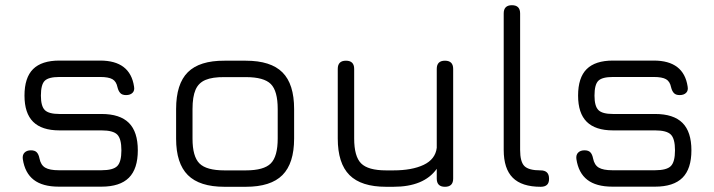

<svg xmlns="http://www.w3.org/2000/svg" viewBox="-20 -717 2741 737"><path d="M205.5 -0.5Q143.5 -0.5 109.5 -26.8Q75.5 -53 67.5 -106.5Q65.5 -122.5 74.2 -131.2Q83 -140 98.5 -140Q114 -140 121.2 -132.2Q128.5 -124.5 131.5 -109Q136.5 -83.5 153.5 -73.5Q170.5 -63.5 205.5 -63.5H369.5Q414 -63.5 430 -79.5Q446 -95.5 446 -140Q446 -184.5 430 -200.5Q414 -216.5 369.5 -216.5H208Q140.5 -216.5 107.2 -249.5Q74 -282.5 74 -350Q74 -419 107 -451.8Q140 -484.5 208 -484.5H364.5Q479.5 -484.5 494.5 -385Q497.5 -369.5 488.8 -360.8Q480 -352 464 -352Q449 -352 441.8 -359.8Q434.5 -367.5 431 -382Q426.5 -404.5 411.5 -413Q396.5 -421.5 364.5 -421.5H208Q166.5 -421.5 151.8 -407Q137 -392.5 137 -350Q137 -309.5 152 -294.5Q167 -279.5 208 -279.5H369.5Q440.5 -279.5 474.8 -245.2Q509 -211 509 -140Q509 -69 474.8 -34.8Q440.5 -0.5 369.5 -0.5Z M841.5 0Q746 0 701 -45Q656 -90 656 -184.5V-298.5Q656 -395 701 -439.8Q746 -484.5 841.5 -484H923.5Q1019.5 -484 1064.2 -439.2Q1109 -394.5 1109 -298.5V-185.5Q1109 -90 1064.2 -45Q1019.5 0 923.5 0ZM719 -184.5Q719 -116 745.8 -89.5Q772.5 -63 841.5 -63H923.5Q993 -63 1019.5 -89.8Q1046 -116.5 1046 -185.5V-298.5Q1046 -368 1019.5 -394.5Q993 -421 923.5 -421H841.5Q795.5 -421.5 768.8 -410.2Q742 -399 730.5 -372.2Q719 -345.5 719 -298.5Z M1688 -484Q1719.5 -484 1719.5 -452.5V-31.5Q1719.5 0 1688 0Q1656.5 0 1656.5 -31.5V-69Q1607.5 0 1490 0H1462Q1366.5 0 1321.5 -45Q1276.5 -90 1276.5 -185.5V-452.5Q1276.5 -484 1308 -484Q1339.5 -484 1339.5 -452.5V-185.5Q1339.5 -116.5 1366.2 -89.8Q1393 -63 1462 -63H1490Q1561.5 -63 1606.2 -84.2Q1651 -105.5 1656.5 -149.5V-452.5Q1656.5 -484 1688 -484Z M2055.5 0Q1983 0 1948.2 -34.8Q1913.5 -69.5 1913.5 -141.5V-665.5Q1913.5 -697 1945 -697Q1976.5 -697 1976.5 -665.5V-141.5Q1976.5 -96 1993 -79.5Q2009.5 -63 2055 -63Q2087.5 -63 2087.5 -31.5Q2088.5 0 2055.5 0Z M2330.5 -0.5Q2268.5 -0.5 2234.5 -26.8Q2200.5 -53 2192.5 -106.5Q2190.5 -122.5 2199.2 -131.2Q2208 -140 2223.5 -140Q2239 -140 2246.2 -132.2Q2253.5 -124.5 2256.5 -109Q2261.5 -83.5 2278.5 -73.5Q2295.5 -63.5 2330.5 -63.5H2494.5Q2539 -63.5 2555 -79.5Q2571 -95.5 2571 -140Q2571 -184.5 2555 -200.5Q2539 -216.5 2494.5 -216.5H2333Q2265.5 -216.5 2232.2 -249.5Q2199 -282.5 2199 -350Q2199 -419 2232 -451.8Q2265 -484.5 2333 -484.5H2489.5Q2604.5 -484.5 2619.5 -385Q2622.5 -369.5 2613.8 -360.8Q2605 -352 2589 -352Q2574 -352 2566.8 -359.8Q2559.5 -367.5 2556 -382Q2551.5 -404.5 2536.5 -413Q2521.5 -421.5 2489.5 -421.5H2333Q2291.5 -421.5 2276.8 -407Q2262 -392.5 2262 -350Q2262 -309.5 2277 -294.5Q2292 -279.5 2333 -279.5H2494.5Q2565.5 -279.5 2599.8 -245.2Q2634 -211 2634 -140Q2634 -69 2599.8 -34.8Q2565.5 -0.5 2494.5 -0.5Z"/></svg>

Font: Jura Light Medium
Style: Regular
Weight: 500
Version: Version 5.106